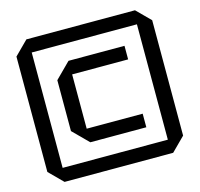

<svg xmlns="http://www.w3.org/2000/svg" viewBox="-118 -867 1136 1093"><g transform="rotate(-15 450.0 -320.0)"><path d="M240 -170V-470L330 -560H660V-480H330V-160H660V-80H330ZM50 20V-660L130 -740H770L850 -660V20L770 100H130ZM140 -660V20H760V-660Z"/></g></svg>

Font: Tektur
Style: Regular
Weight: 400
Designer: Adam Jagosz
Foundry: Adam Jagosz
Version: Version 1.005;gftools[0.9.30]